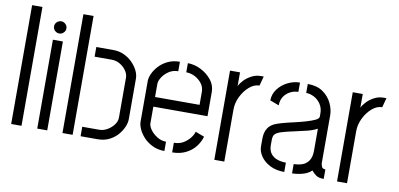

<svg xmlns="http://www.w3.org/2000/svg" viewBox="-68 -909 2319 1117"><g transform="rotate(10 1092.0 -351.0)"><path d="M42 0V-702H103V0Z M196 0V-525H255V0ZM226 -567Q211 -567 200 -577.5Q189 -588 189 -603Q189 -618 200 -628.5Q211 -639 226 -639Q240 -639 251 -628.5Q262 -618 262 -603Q262 -588 251 -577.5Q240 -567 226 -567Z M452 0V-56H553Q576 -56 599 -69Q622 -82 637.5 -102.5Q653 -123 653 -146V-381Q653 -403 638.5 -423.5Q624 -444 601.5 -457Q579 -470 553 -470H452V-527H554Q587 -527 615.5 -514Q644 -501 665 -480Q686 -459 698.5 -434.5Q711 -410 711 -385V-144Q711 -126 701 -101.5Q691 -77 671.5 -54Q652 -31 622 -15.5Q592 0 552 0ZM345 0V-702H405V0Z M947 0Q907 0 875.5 -15.5Q844 -31 823 -54Q802 -77 791.5 -101Q781 -125 781 -144V-385Q781 -403 791.5 -427Q802 -451 823 -474Q844 -497 875 -512Q906 -527 946 -527V-471Q915 -471 891 -455Q867 -439 853 -417Q839 -395 839 -377V-300H1102V-377Q1102 -404 1086 -425.5Q1070 -447 1045 -460Q1020 -473 993 -473V-527Q1032 -527 1070 -508Q1108 -489 1133.5 -457.5Q1159 -426 1159 -386V-243H839V-144Q839 -128 853.5 -107.5Q868 -87 893 -71Q918 -55 947 -55ZM993 0V-57Q1026 -57 1049.5 -71.5Q1073 -86 1088 -105.5Q1103 -125 1107 -142L1160 -122Q1151 -90 1129 -62Q1107 -34 1072.5 -17Q1038 0 993 0Z M1242 0V-527H1301V-446Q1309 -463 1326.5 -481.5Q1344 -500 1369.5 -513.5Q1395 -527 1425 -527Q1429 -527 1432.5 -527Q1436 -527 1441 -527L1426 -471Q1395 -471 1366.5 -446.5Q1338 -422 1319.5 -384.5Q1301 -347 1301 -307V0Z M1655 -1Q1606 -1 1570 -19.5Q1534 -38 1515 -66.5Q1496 -95 1496 -123V-170Q1496 -186 1499.5 -202.5Q1503 -219 1513.5 -234.5Q1524 -250 1546 -262Q1562 -270 1592.5 -278.5Q1623 -287 1659 -295Q1695 -303 1727.5 -312.5Q1760 -322 1781.5 -332Q1803 -342 1803 -355V-372Q1803 -405 1787 -428.5Q1771 -452 1747.5 -464Q1724 -476 1701 -476V-529Q1756 -529 1791 -504.5Q1826 -480 1843.5 -443.5Q1861 -407 1861 -372V-90Q1861 -84 1865.5 -70.5Q1870 -57 1888 -57V-1Q1858 -1 1842.5 -12Q1827 -23 1815 -38Q1796 -19 1764 -10Q1732 -1 1701 -1V-56Q1726 -56 1749.5 -63.5Q1773 -71 1788.5 -92.5Q1804 -114 1804 -152V-283Q1781 -270 1745.5 -261Q1710 -252 1672 -244Q1634 -236 1604 -227.5Q1574 -219 1562 -207Q1551 -197 1551 -171V-137Q1552 -108 1566.5 -90Q1581 -72 1604.5 -64Q1628 -56 1655 -56ZM1556 -377 1503 -397Q1503 -434 1525.5 -464Q1548 -494 1583 -511.5Q1618 -529 1655 -529V-474Q1630 -474 1607 -462Q1584 -450 1570 -428.5Q1556 -407 1556 -377Z M1967 0V-527H2026V-446Q2034 -463 2051.5 -481.5Q2069 -500 2094.5 -513.5Q2120 -527 2150 -527Q2154 -527 2157.5 -527Q2161 -527 2166 -527L2151 -471Q2120 -471 2091.5 -446.5Q2063 -422 2044.5 -384.5Q2026 -347 2026 -307V0Z"/></g></svg>

Font: Stick No Bills ExtraLight Light
Style: Regular
Weight: 300
Version: Version 2.000